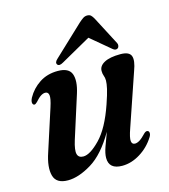

<svg xmlns="http://www.w3.org/2000/svg" viewBox="-100 -722 711 810"><g transform="rotate(-15 255.5 -316.5)"><path d="M473.5 -105.5Q481 -104.5 482 -96Q483 -87.5 476.5 -77.5Q452 -38.5 413.5 -14.8Q375 9 335 9Q277 9 277 -40.5Q277 -60 286.8 -87.5Q296.5 -115 308.5 -146.5Q258.5 -60 201.5 -25.5Q144.5 9 98 9Q47 9 36.8 -28.5Q26.5 -66 47 -126.5L105.5 -307.5Q117.5 -344.5 115 -358.8Q112.5 -373 99.5 -373Q90.5 -373 80.2 -366.5Q70 -360 55.5 -343.5Q47.5 -335.5 43 -336.5Q37 -337 35.2 -345.2Q33.5 -353.5 40.5 -367.5Q60 -403 94.2 -425.5Q128.5 -448 174.5 -448Q222.5 -448 233.8 -417.8Q245 -387.5 228.5 -335L169 -148Q156 -106 160.8 -88.8Q165.5 -71.5 186.5 -71.5Q216 -71.5 260 -116.8Q304 -162 337 -258Q351 -298.5 356 -320.8Q361 -343 361 -356.5Q361 -369 357.2 -378.2Q353.5 -387.5 353.5 -400Q353.5 -422 378 -435Q402.5 -448 448 -448Q486.5 -448 494.2 -427.5Q502 -407 486 -364.5L407.5 -135Q394 -97 395.8 -82.2Q397.5 -67.5 411 -67.5Q420 -67.5 431.2 -74.2Q442.5 -81 460.5 -100Q468 -106.5 473.5 -105.5ZM205.5 -476.5Q187 -465.5 179.5 -475Q172.5 -485 187 -498L317.5 -621Q328 -630.5 336.5 -636.2Q345 -642 355 -642Q365.5 -642 371.2 -636.5Q377 -631 382.5 -621L447.5 -496.5Q450.5 -490.5 449.2 -484.2Q448 -478 444.5 -475Q434 -467.5 422 -478L336 -550Z"/></g></svg>

Font: Fraunces 144pt S050 SemiBold
Style: Italic
Weight: 600
Italic angle: -16°
Version: Version 1.000; ttfautohint (v1.8.3)